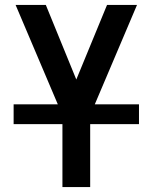

<svg xmlns="http://www.w3.org/2000/svg" viewBox="-20 -755 616 775"><path d="M232 0H344V-290L533 -735H412L288 -434L165 -735H43L232 -290ZM35 -254H541V-334H35Z"/></svg>

Font: Iosevka Sparkle Semibold
Style: Regular
Weight: 600
Designer: Belleve Invis
Foundry: Belleve Invis
Version: Version 4.5.0; ttfautohint (v1.8.3)